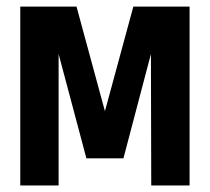

<svg xmlns="http://www.w3.org/2000/svg" viewBox="-20 -567 642 587"><path d="M42 -546.9H213.9L300.8 -227.1L387.7 -546.9H559.6V0H442.4L441.4 -401.9L357.4 -83H244.1L159.2 -401.9V0H42Z"/></svg>

Font: Hack
Style: Bold
Weight: 700
Monospace: yes
Designer: Christopher Simpkins
Foundry: Christopher Simpkins
Version: Version 2.017